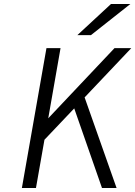

<svg xmlns="http://www.w3.org/2000/svg" viewBox="-20 -941 677 961"><path d="M89.5 0 212.5 -700H283L221.5 -349L553 -700H637L403.5 -453.5L563.5 0H490.5L351.5 -398.5L202.5 -241.5L160 0ZM367 -765 535.5 -921H632.5L435 -765Z"/></svg>

Font: Overpass Light
Style: Italic
Weight: 300
Italic angle: -10°
Designer: Delve Withrington, Dave Bailey, Thomas Jockin
Foundry: Delve Fonts LLC
Version: Version 4.000; ttfautohint (v1.8.3)